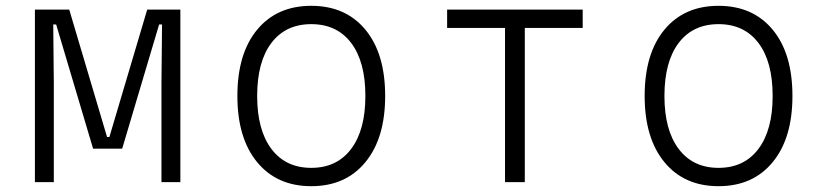

<svg xmlns="http://www.w3.org/2000/svg" viewBox="-20 -626 2840 660"><path d="M100 0V-593H218L348 -155H356L486 -593H600V0H535V-339L537 -542H527L400 -115H300L173 -542H163L165 -339V0Z M1050 14Q932 14 864 -68.5Q796 -151 796 -296Q796 -442 864 -524Q932 -606 1050 -606Q1168 -606 1236 -524Q1304 -442 1304 -296Q1304 -151 1236 -68.5Q1168 14 1050 14ZM1050 -49Q1138 -49 1187 -114Q1236 -179 1236 -296Q1236 -414 1187 -478.5Q1138 -543 1050 -543Q962 -543 913 -478.5Q864 -414 864 -296Q864 -179 913 -114Q962 -49 1050 -49Z M1716 0V-530H1517V-593H1983V-530H1784V0Z M2450 14Q2332 14 2264 -68.5Q2196 -151 2196 -296Q2196 -442 2264 -524Q2332 -606 2450 -606Q2568 -606 2636 -524Q2704 -442 2704 -296Q2704 -151 2636 -68.5Q2568 14 2450 14ZM2450 -49Q2538 -49 2587 -114Q2636 -179 2636 -296Q2636 -414 2587 -478.5Q2538 -543 2450 -543Q2362 -543 2313 -478.5Q2264 -414 2264 -296Q2264 -179 2313 -114Q2362 -49 2450 -49Z"/></svg>

Font: Martian Mono ExtraLight
Style: Regular
Weight: 200
Monospace: yes
Designer: Roman Shamin
Foundry: Evil Martians
Version: Version 1.000; ttfautohint (v1.8.4.7-5d5b)